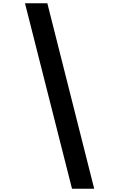

<svg xmlns="http://www.w3.org/2000/svg" viewBox="-20 -967 756 1168"><path d="M553 181H418L132 -947H268Z"/></svg>

Font: Ulagadi Sans SemiBold
Style: Regular
Weight: 600
Designer: Ninad Kale (Devanagari), Jonny Pinhorn (Latin)
Foundry: Indian Type Foundry
Version: Version 3.01;March 29, 2020;FontCreator 12.0.0.2522 64-bit; 